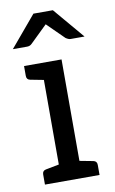

<svg xmlns="http://www.w3.org/2000/svg" viewBox="-83 -761 484 807"><g transform="rotate(-10 159.0 -358.0)"><path d="M89 -592Q81 -584 69 -584H8L119 -716H202L314 -584H254Q246 -584 234 -592L162 -663ZM260 -62Q275 -59 275 -43V0H42V-43Q42 -59 57 -62L114 -73V-434L57 -445Q42 -448 42 -464V-506H202V-73Z"/></g></svg>

Font: Aleo
Style: Regular
Weight: 400
Designer: Alessio Laiso
Version: Version 1.1